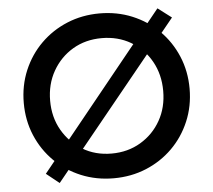

<svg xmlns="http://www.w3.org/2000/svg" viewBox="-50 -723 881 793"><g transform="rotate(-5 390.5 -327.0)"><path d="M166 14.6 112.3 -28.3 630.9 -668.9 687.5 -626ZM390.6 14.6Q318.4 14.6 255.9 -11.2Q193.4 -37.1 146.5 -83.5Q99.6 -129.9 73.2 -192.4Q46.9 -254.9 46.9 -327.1Q46.9 -399.4 73.2 -461.9Q99.6 -524.4 146.5 -570.8Q193.4 -617.2 255.9 -643.1Q318.4 -668.9 390.6 -668.9Q462.9 -668.9 525.4 -643.1Q587.9 -617.2 634.8 -570.8Q681.6 -524.4 708 -461.9Q734.4 -399.4 734.4 -327.1Q734.4 -254.9 708 -192.4Q681.6 -129.9 634.8 -83.5Q587.9 -37.1 525.4 -11.2Q462.9 14.6 390.6 14.6ZM390.6 -87.9Q458 -87.9 511.2 -119.6Q564.5 -151.4 594.7 -205.1Q625 -258.8 625 -327.1Q625 -395.5 594.7 -449.7Q564.5 -503.9 511.2 -535.2Q458 -566.4 390.6 -566.4Q323.2 -566.4 270.5 -535.2Q217.8 -503.9 187 -449.7Q156.2 -395.5 156.2 -327.1Q156.2 -258.8 187 -205.1Q217.8 -151.4 270.5 -119.6Q323.2 -87.9 390.6 -87.9Z"/></g></svg>

Font: Sen Medium
Style: Regular
Weight: 500
Designer: Kosal Sen, Philatype
Foundry: Philatype
Version: Version 2.000;gftools[0.9.31]